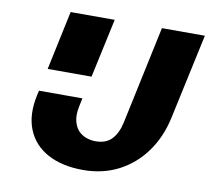

<svg xmlns="http://www.w3.org/2000/svg" viewBox="-76 -743 925 845"><g transform="rotate(10 386.5 -320.5)"><path d="M347 17Q253 17 188.5 -18Q124 -53 98 -118Q72 -183 91 -271L96 -293H290L282 -255Q274 -216 281 -189Q288 -162 303 -146.5Q318 -131 338.5 -124Q359 -117 379 -117Q427 -117 452.5 -145Q478 -173 488 -221L581 -658H773L691 -278Q672 -189 624 -122.5Q576 -56 505.5 -19.5Q435 17 347 17ZM117 -394 173 -658H370L313 -394Z"/></g></svg>

Font: Ysabeau Office Black
Style: Italic
Weight: 900
Italic angle: -12°
Designer: Christian Thalmann (Catharsis Fonts)
Version: Version 2.001;gftools[0.9.30]; featfreeze: tnum,lnum,ss02